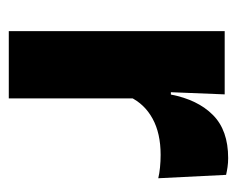

<svg xmlns="http://www.w3.org/2000/svg" viewBox="-71 -468 539 437"><g transform="rotate(90 198.5 -249.5)"><path d="M200.9 -276 159 -368.9H195.2Q206.9 -430 241.7 -464.6Q276.4 -499.3 339.8 -499.3Q350.9 -499.3 360.2 -497.9Q369.6 -496.5 378 -494.6L385.7 -340.2Q375.1 -342.8 361 -344.2Q346.9 -345.6 332.5 -345.6Q283.5 -345.6 250.1 -327.3Q216.7 -309 200.9 -276ZM203.9 0H50.9V-491.4H194.8L188.5 -334.7L203.9 -332.5Z"/></g></svg>

Font: Anek Devanagari Medium
Style: Regular
Weight: 500
Designer: Kailash Malviya (Devanagari) & Yesha Goshar (Latin)
Foundry: Ek Type
Version: Version 1.003